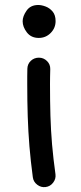

<svg xmlns="http://www.w3.org/2000/svg" viewBox="-20 -588 325 774"><path d="M71.3 -502.4Q71.3 -522.5 87.2 -545.2Q103 -567.9 134.3 -567.9Q147.5 -567.9 163.8 -561.8Q180.2 -555.7 192.1 -541.5Q204.1 -527.3 204.1 -502.9Q204.1 -475.1 184.3 -455.1Q164.6 -435.1 136.2 -435.1Q105.5 -435.1 88.4 -457.3Q71.3 -479.5 71.3 -502.4ZM164.1 166Q145.5 168.5 130.1 156.7Q114.7 145 112.3 126.5Q103.5 60.5 98.6 1.5Q93.8 -57.6 91.8 -118.4Q89.8 -179.2 89.8 -250Q89.8 -264.2 89.8 -279.8Q89.8 -295.4 90.3 -311Q90.8 -330.1 104.2 -342.8Q117.7 -355.5 136.7 -355.5Q155.8 -355.5 169.4 -342Q183.1 -328.6 182.6 -309.6Q182.1 -294.4 181.9 -279.3Q181.6 -264.2 181.6 -250Q181.6 -180.2 183.3 -121.1Q185.1 -62 189.9 -5.4Q194.8 51.3 203.6 114.3Q206.1 132.8 194.3 148.2Q182.6 163.6 164.1 166Z"/></svg>

Font: Mikhak-DS2-FD Medium
Style: Regular
Weight: 500
Designer: Amin Abedi
Version: Version 3.4